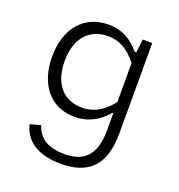

<svg xmlns="http://www.w3.org/2000/svg" viewBox="-131 -622 882 944"><g transform="rotate(20 310.0 -150.0)"><path d="M70 -269.5C70 -124 148.5 -28 273.5 -28C347.5 -28 401.5 -61.5 443 -110H448V-22C448 123 380 161 289.5 161C213 161 155 134 135.5 66L80 81C97.5 156.5 161 212 289.5 212C428.5 212 510 146.5 510 -28V-500H460L452 -430H442.5C404 -478 352.5 -512 277.5 -512C155 -512 70 -421 70 -269.5ZM135.5 -269.5C135.5 -387.5 196 -457.5 295 -457.5C349.5 -457.5 398.5 -436 448 -372.5V-168C395.5 -104 347.5 -83 293 -83C191.5 -83 135.5 -156.5 135.5 -269.5Z"/></g></svg>

Font: Monaspace Neon ExtraLight
Style: Regular
Weight: 200
Designer: Riley Cran & the Lettermatic Team
Foundry: Lettermatic
Version: Version 1.200 (Monaspace Neon)